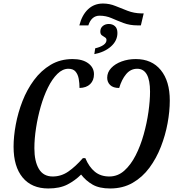

<svg xmlns="http://www.w3.org/2000/svg" viewBox="-20 -1059 1004 1089"><path d="M430 -915Q445 -974 479.5 -1006.5Q514 -1039 564 -1039Q601 -1039 635 -1025Q669 -1011 704.5 -997.5Q740 -984 781 -983H795L779 -915H760Q716 -915 680.5 -928.5Q645 -942 613 -956Q581 -970 545 -970Q499 -970 481 -915ZM520 -785Q550 -792 567 -804Q584 -816 584 -832Q584 -842 575.5 -847Q567 -852 558 -858.5Q549 -865 549 -880Q549 -900 563 -911.5Q577 -923 597 -923Q618 -923 632 -910.5Q646 -898 646 -872Q646 -828 609.5 -795.5Q573 -763 515 -752ZM254 10Q160 10 108.5 -52Q57 -114 57 -227Q57 -285 69.5 -352.5Q82 -420 107.5 -485.5Q133 -551 173 -605Q213 -659 267.5 -691.5Q322 -724 392 -724Q448 -724 480.5 -700Q513 -676 513 -638Q513 -603 491.5 -582Q470 -561 431 -560Q431 -587 426.5 -612Q422 -637 408.5 -653Q395 -669 368 -669Q335 -669 305.5 -640Q276 -611 252 -562.5Q228 -514 211 -454.5Q194 -395 184.5 -333.5Q175 -272 175 -218Q175 -144 200.5 -101Q226 -58 279 -58Q327 -58 367.5 -86Q408 -114 450 -162H464Q485 -112 518 -85Q551 -58 600 -58Q648 -58 685 -91Q722 -124 749.5 -178Q777 -232 795 -296.5Q813 -361 822 -424.5Q831 -488 831 -539Q831 -669 758 -669Q721 -669 695.5 -638.5Q670 -608 656 -560Q622 -560 605 -576.5Q588 -593 588 -618Q588 -649 610.5 -673Q633 -697 670 -710.5Q707 -724 750 -724Q841 -724 892 -661.5Q943 -599 943 -489Q943 -428 930.5 -360Q918 -292 892.5 -226.5Q867 -161 827.5 -107.5Q788 -54 732.5 -22Q677 10 605 10Q543 10 505 -12Q467 -34 440 -69Q406 -35 362.5 -12.5Q319 10 254 10Z"/></svg>

Font: Noto Serif SemiCondensed Medium
Style: Italic
Weight: 500
Width: 4
Italic angle: -12°
Designer: Monotype Design Team
Foundry: Monotype Imaging Inc.
Version: Version 2.013